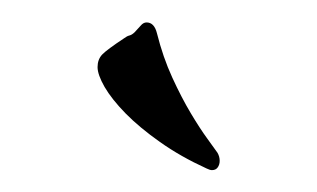

<svg xmlns="http://www.w3.org/2000/svg" viewBox="-20 -523 284 172"><path d="M174.8 -386.2Q176.8 -382.8 176.8 -378.9Q176.8 -375.5 175 -373Q173.3 -370.6 169.9 -370.6Q168 -370.6 165 -372.1Q141.6 -382.8 123.3 -395.8Q105 -408.7 92.5 -421.4Q80.1 -434.1 73.7 -445.1Q67.4 -456.1 67.4 -462.9Q67.4 -469.7 71.5 -474.1Q75.7 -478.5 91.3 -488.8Q93.8 -490.7 95.9 -491.2Q98.1 -491.7 100.6 -494.1Q103.5 -497.1 106 -500Q108.4 -502.9 111.3 -502.9Q118.2 -502.9 120.6 -493.2Q126 -471.7 134.3 -453.6Q142.6 -435.5 150.9 -421.6Q159.2 -407.7 165.8 -398.7Q172.4 -389.6 174.8 -386.2Z"/></svg>

Font: Engagement
Style: Regular
Weight: 400
Designer: Astigmatic (AOETI)
Foundry: Astigmatic (AOETI)
Version: Version 1.000